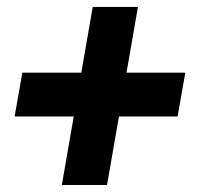

<svg xmlns="http://www.w3.org/2000/svg" viewBox="-20 -609 574 558"><path d="M347.7 -397.9H518.6L496.1 -270.5H325.7L291 -71.3H159.7L194.3 -270.5H22.5L44.9 -397.9H216.3L249.5 -588.9H380.9Z"/></svg>

Font: TypoPRO Roboto
Style: Bold Italic
Weight: 700
Italic angle: -12°
Designer: Google
Version: Version 2.136; 2016